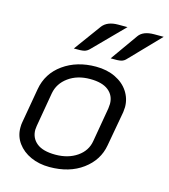

<svg xmlns="http://www.w3.org/2000/svg" viewBox="-110 -816 802 912"><g transform="rotate(15 291.0 -360.0)"><path d="M36 -136Q36 -153 38 -162L68 -334Q82 -414 148.5 -461.5Q215 -509 309 -509Q363 -509 404.5 -489Q446 -469 468.5 -434.5Q491 -400 491 -359Q491 -352 489 -334L458 -162Q445 -87 380 -39Q315 9 217 9Q166 9 125 -9.5Q84 -28 60 -61Q36 -94 36 -136ZM387 -164 416 -332Q418 -348 418 -355Q418 -396 387.5 -420.5Q357 -445 297 -445Q234 -445 190.5 -413.5Q147 -382 138 -332L109 -164Q107 -150 107 -145Q107 -104 137.5 -79.5Q168 -55 229 -55Q292 -55 335.5 -85Q379 -115 387 -164ZM282 -699Q306 -729 358 -729H404L261 -584Q249 -571 234.5 -567.5Q220 -564 184 -565ZM460 -699Q481 -729 536 -729H582L442 -584Q431 -571 416.5 -567.5Q402 -564 365 -565Z"/></g></svg>

Font: K2D Light
Style: Italic
Weight: 300
Italic angle: -10°
Designer: Katatrad Aksorn Co.,Ltd.
Foundry: Cadson Demak Co.,Ltd.
Version: Version 1.000; ttfautohint (v1.6)